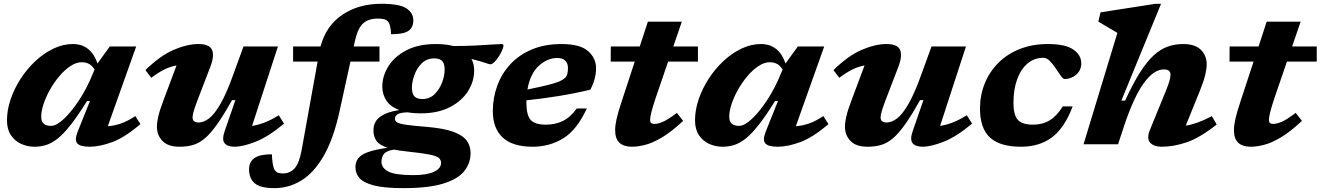

<svg xmlns="http://www.w3.org/2000/svg" viewBox="-20 -765 7002 1018"><path d="M392.5 -68.5 457 -229.5H441.5Q393 -151.5 355.2 -103.5Q317.5 -55.5 285.5 -30.2Q253.5 -5 224 4Q194.5 13 163.5 13Q125 13 91.8 -2.2Q58.5 -17.5 37.8 -48.5Q17 -79.5 17 -127Q17 -181.5 36.2 -238.2Q55.5 -295 89.5 -347.5Q123.5 -400 168 -441.5Q212.5 -483 263.2 -507.2Q314 -531.5 366.5 -531.5Q461.5 -531.5 497 -428.5L562 -518.5H702L551.5 -95.5Q588 -98.5 622.8 -110.8Q657.5 -123 697.5 -149.5L724.5 -107Q641.5 -36 574.8 -11.5Q508 13 456 13Q405 13 389.5 -5Q374 -23 392.5 -68.5ZM198.5 -146Q198.5 -97.5 250 -97.5Q273.5 -97.5 303 -121.2Q332.5 -145 363 -183.5Q393.5 -222 420 -267.5Q446.5 -313 464.5 -356.5L481.5 -396.5Q467 -419 450.2 -427Q433.5 -435 413.5 -435Q384.5 -435 354 -415Q323.5 -395 295.8 -362.5Q268 -330 246 -291.2Q224 -252.5 211.2 -214.2Q198.5 -176 198.5 -146Z M1171.5 -70.5 1228 -234H1210Q1166 -155 1131.2 -106Q1096.5 -57 1065.8 -31.2Q1035 -5.5 1003 3.8Q971 13 931.5 13Q871 13 841.5 -17.5Q812 -48 812 -94Q812 -116 819.5 -148.8Q827 -181.5 848.5 -238L916 -418Q880.5 -411.5 848.8 -395.2Q817 -379 782 -352.5L751 -393.5Q829.5 -470 901.2 -500.8Q973 -531.5 1032.5 -531.5Q1090 -531.5 1104 -501Q1118 -470.5 1095 -410L1024 -225.5Q1011 -190.5 1006 -171.8Q1001 -153 1001 -142.5Q1001 -115.5 1033.5 -115.5Q1059.5 -115.5 1088.2 -137Q1117 -158.5 1150.2 -216.5Q1183.5 -274.5 1222 -384L1271 -518.5H1453.5L1316.5 -97.5Q1350 -102.5 1384 -115.8Q1418 -129 1458 -154L1486 -109.5Q1401.5 -39 1334 -13Q1266.5 13 1224.5 13Q1185.5 13 1170.5 -6.2Q1155.5 -25.5 1171.5 -70.5Z M1780 -173.5Q1748 -28.5 1696.5 61Q1645 150.5 1578.5 191.5Q1512 232.5 1435.5 232.5Q1361 232.5 1330.8 207Q1300.5 181.5 1300.5 133Q1300.5 93 1329.2 73Q1358 53 1421.5 53Q1423 87.5 1426.8 107.8Q1430.5 128 1438 138.5Q1446 148.5 1455.8 151.5Q1465.5 154.5 1480 154.5Q1517 154.5 1541.2 128.5Q1565.5 102.5 1578.5 35L1664 -438.5H1534V-518.5H1679.5Q1708.5 -628 1794.8 -686.5Q1881 -745 2002.5 -745Q2097 -745 2134.2 -721Q2171.5 -697 2171.5 -657Q2171.5 -620 2146.2 -601.8Q2121 -583.5 2053.5 -583.5Q2051.5 -636.5 2036 -652Q2027.5 -660.5 2014.8 -663.5Q2002 -666.5 1983 -666.5Q1932 -666.5 1904 -639.8Q1876 -613 1862 -548L1855.5 -518.5H1992V-438.5H1838Z M2119 232.5Q2016 232.5 1961 217.8Q1906 203 1885.2 178.2Q1864.5 153.5 1864.5 122Q1864.5 94 1879.5 74.2Q1894.5 54.5 1931.8 41.2Q1969 28 2034.5 18.5Q1989.5 3.5 1974.8 -19.8Q1960 -43 1960 -73Q1960 -121 1996.8 -146.8Q2033.5 -172.5 2097 -181.5Q2049.5 -199.5 2028.5 -232Q2007.5 -264.5 2007 -303.5Q2006.5 -361 2039.2 -413.5Q2072 -466 2135.8 -498.8Q2199.5 -531.5 2291 -531.5Q2343.5 -531.5 2383.5 -521Q2444.5 -521 2497.5 -523.5Q2550.5 -526 2587.5 -528.8Q2624.5 -531.5 2638.5 -531.5Q2642.5 -531.5 2646 -529.8Q2649.5 -528 2649.5 -523.5Q2649.5 -514.5 2642.2 -498Q2635 -481.5 2624 -464.5Q2613 -447.5 2601 -435.8Q2589 -424 2579 -424Q2575 -424 2549.2 -432.8Q2523.5 -441.5 2479.5 -452.5Q2494 -426 2494 -392.5Q2494.5 -334.5 2461.8 -282.2Q2429 -230 2365.5 -197Q2302 -164 2210.5 -164Q2172.5 -164 2141.5 -169.5Q2101.5 -168 2087.8 -159Q2074 -150 2074 -135.5Q2074 -123 2086 -115.8Q2098 -108.5 2134.8 -103.2Q2171.5 -98 2246 -92Q2333.5 -84.5 2383.5 -66.2Q2433.5 -48 2454.2 -19.8Q2475 8.5 2475 46.5Q2475 100 2441.8 142Q2408.5 184 2330.8 208.2Q2253 232.5 2119 232.5ZM2219.5 -240Q2258.5 -240 2284.8 -266.2Q2311 -292.5 2324.5 -329Q2338 -365.5 2337.5 -396.5Q2337.5 -429 2323.8 -442.2Q2310 -455.5 2282.5 -455.5Q2243 -455.5 2216.5 -429.5Q2190 -403.5 2177 -367Q2164 -330.5 2164 -299.5Q2164.5 -266.5 2178 -253.2Q2191.5 -240 2219.5 -240ZM2002.5 92Q2002.5 125 2038.5 144.2Q2074.5 163.5 2171 163.5Q2243.5 163.5 2281 145.8Q2318.5 128 2318.5 99Q2318.5 82.5 2306.5 72.2Q2294.5 62 2255.8 54.2Q2217 46.5 2136.5 38Q2098.5 34 2069.5 28Q2029.5 34 2016 51Q2002.5 68 2002.5 92Z M3091.5 -190Q3039 -76.5 2966.8 -31.8Q2894.5 13 2804 13Q2697.5 13 2645.2 -36Q2593 -85 2593 -175Q2593 -247 2616.8 -311.2Q2640.5 -375.5 2686.8 -425.2Q2733 -475 2801 -503.2Q2869 -531.5 2957 -531.5Q3056 -531.5 3098.2 -494Q3140.5 -456.5 3140.5 -403Q3140.5 -377 3133.2 -348.5Q3126 -320 3110 -289.5Q3027 -269.5 2939.8 -255.5Q2852.5 -241.5 2771 -233Q2771 -227.5 2771 -221.5Q2771 -154.5 2793.5 -129.2Q2816 -104 2875 -104Q2923.5 -104 2964 -123.5Q3004.5 -143 3038 -190ZM2934.5 -457.5Q2882.5 -457.5 2837 -416.2Q2791.5 -375 2776.5 -290.5Q2854.5 -306 2898.2 -317.8Q2942 -329.5 2961.8 -341.5Q2981.5 -353.5 2986.5 -368.2Q2991.5 -383 2991.5 -404Q2991.5 -428.5 2977.5 -443Q2963.5 -457.5 2934.5 -457.5Z M3457 -247.5Q3438.5 -192 3432.8 -166.8Q3427 -141.5 3427 -130.5Q3427 -116.5 3433 -112.2Q3439 -108 3451 -108Q3466.5 -108 3492 -118Q3517.5 -128 3569 -166.5L3602 -124Q3538 -64.5 3488 -35.2Q3438 -6 3399.2 3.5Q3360.5 13 3331 13Q3287 13 3264.2 -8.2Q3241.5 -29.5 3241.5 -75.5Q3241.5 -100.5 3249.5 -136Q3257.5 -171.5 3275.5 -225L3345.5 -438.5H3218L3218.5 -518.5H3372L3415 -650H3595L3550 -518.5H3680.5V-438.5H3522.5Z M4040.5 -68.5 4105 -229.5H4089.5Q4041 -151.5 4003.2 -103.5Q3965.5 -55.5 3933.5 -30.2Q3901.5 -5 3872 4Q3842.5 13 3811.5 13Q3773 13 3739.8 -2.2Q3706.5 -17.5 3685.8 -48.5Q3665 -79.5 3665 -127Q3665 -181.5 3684.2 -238.2Q3703.5 -295 3737.5 -347.5Q3771.5 -400 3816 -441.5Q3860.5 -483 3911.2 -507.2Q3962 -531.5 4014.5 -531.5Q4109.5 -531.5 4145 -428.5L4210 -518.5H4350L4199.5 -95.5Q4236 -98.5 4270.8 -110.8Q4305.5 -123 4345.5 -149.5L4372.5 -107Q4289.5 -36 4222.8 -11.5Q4156 13 4104 13Q4053 13 4037.5 -5Q4022 -23 4040.5 -68.5ZM3846.5 -146Q3846.5 -97.5 3898 -97.5Q3921.5 -97.5 3951 -121.2Q3980.5 -145 4011 -183.5Q4041.5 -222 4068 -267.5Q4094.5 -313 4112.5 -356.5L4129.5 -396.5Q4115 -419 4098.2 -427Q4081.5 -435 4061.5 -435Q4032.5 -435 4002 -415Q3971.5 -395 3943.8 -362.5Q3916 -330 3894 -291.2Q3872 -252.5 3859.2 -214.2Q3846.5 -176 3846.5 -146Z M4819.5 -70.5 4876 -234H4858Q4814 -155 4779.2 -106Q4744.5 -57 4713.8 -31.2Q4683 -5.5 4651 3.8Q4619 13 4579.5 13Q4519 13 4489.5 -17.5Q4460 -48 4460 -94Q4460 -116 4467.5 -148.8Q4475 -181.5 4496.5 -238L4564 -418Q4528.5 -411.5 4496.8 -395.2Q4465 -379 4430 -352.5L4399 -393.5Q4477.5 -470 4549.2 -500.8Q4621 -531.5 4680.5 -531.5Q4738 -531.5 4752 -501Q4766 -470.5 4743 -410L4672 -225.5Q4659 -190.5 4654 -171.8Q4649 -153 4649 -142.5Q4649 -115.5 4681.5 -115.5Q4707.5 -115.5 4736.2 -137Q4765 -158.5 4798.2 -216.5Q4831.5 -274.5 4870 -384L4919 -518.5H5101.5L4964.5 -97.5Q4998 -102.5 5032 -115.8Q5066 -129 5106 -154L5134 -109.5Q5049.5 -39 4982 -13Q4914.5 13 4872.5 13Q4833.5 13 4818.5 -6.2Q4803.5 -25.5 4819.5 -70.5Z M5512 -458.5Q5463.5 -458.5 5428 -428.2Q5392.5 -398 5373 -344.5Q5353.5 -291 5353.5 -221.5Q5353.5 -154.5 5377 -129.2Q5400.5 -104 5457 -104Q5507.5 -104 5545.2 -126.8Q5583 -149.5 5615 -201H5667.5Q5624.5 -87 5558 -37Q5491.5 13 5393 13Q5282 13 5229 -35.8Q5176 -84.5 5176 -189Q5176 -260 5201 -322Q5226 -384 5273 -431.2Q5320 -478.5 5386.5 -505Q5453 -531.5 5536 -531.5Q5629.5 -531.5 5671.2 -502Q5713 -472.5 5713 -429.5Q5713 -392.5 5686.2 -369.2Q5659.5 -346 5625 -346Q5616.5 -346 5604.2 -363.5Q5592 -381 5576.5 -404Q5561 -427.5 5545 -443Q5529 -458.5 5512 -458.5Z M5940.5 -98.5 5908 0H5725L5904.5 -590.5Q5895.5 -596 5876.8 -607Q5858 -618 5837.8 -630Q5817.5 -642 5803.5 -650.5L5815 -699.5L6107.5 -745H6136L5925.5 -231.5H5945.5Q5986.5 -321 6023.5 -379.5Q6060.5 -438 6096.8 -471.2Q6133 -504.5 6171.5 -518Q6210 -531.5 6253.5 -531.5Q6316.5 -531.5 6347.2 -500.8Q6378 -470 6378 -424.5Q6378 -401.5 6370.5 -369Q6363 -336.5 6342 -284L6267 -99Q6295.5 -103 6328.5 -114.8Q6361.5 -126.5 6405.5 -149L6431 -105Q6341.5 -34 6271.8 -10.5Q6202 13 6140.5 13Q6097 13 6078 -8.8Q6059 -30.5 6076.5 -75L6161.5 -283Q6177 -321.5 6181.5 -339.5Q6186 -357.5 6186 -369Q6186 -397 6151 -397Q6097 -397 6044 -323.5Q5991 -250 5940.5 -98.5Z M6738 -247.5Q6719.5 -192 6713.8 -166.8Q6708 -141.5 6708 -130.5Q6708 -116.5 6714 -112.2Q6720 -108 6732 -108Q6747.5 -108 6773 -118Q6798.5 -128 6850 -166.5L6883 -124Q6819 -64.5 6769 -35.2Q6719 -6 6680.2 3.5Q6641.5 13 6612 13Q6568 13 6545.2 -8.2Q6522.5 -29.5 6522.5 -75.5Q6522.5 -100.5 6530.5 -136Q6538.5 -171.5 6556.5 -225L6626.5 -438.5H6499L6499.5 -518.5H6653L6696 -650H6876L6831 -518.5H6961.5V-438.5H6803.5Z"/></svg>

Font: Newsreader Caption
Style: Bold Italic
Weight: 700
Italic angle: -17°
Designer: Hugues Gentile
Foundry: Production Type
Version: Version 1.001